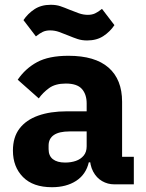

<svg xmlns="http://www.w3.org/2000/svg" viewBox="-20 -770 609 802"><path d="M539 0H457Q430 0 406.5 -13.5Q383 -27 369 -53.5Q355 -80 355 -117V-130L387 -92H351Q339 -41 298 -14.5Q257 12 197 12Q118 12 76 -30.5Q34 -73 34 -141Q34 -197 61.5 -233Q89 -269 139.5 -287Q190 -305 259 -305H342V-338Q342 -376 322 -398.5Q302 -421 255 -421Q211 -421 185 -402Q159 -383 142 -359L54 -437Q86 -484 135 -510.5Q184 -537 266 -537Q377 -537 433.5 -487.5Q490 -438 490 -345V-115H539ZM342 -221H270Q227 -221 205 -206Q183 -191 183 -162V-147Q183 -119 201 -105Q219 -91 252 -91Q277 -91 297 -98Q317 -105 329.5 -120Q342 -135 342 -159ZM344 -601Q322 -601 304 -607Q286 -613 267 -621Q245 -630 227 -636.5Q209 -643 189 -643Q172 -643 159 -637Q146 -631 130 -618L78 -686Q96 -713 124 -731.5Q152 -750 192 -750Q215 -750 232.5 -744Q250 -738 269 -730Q291 -721 309.5 -714.5Q328 -708 347 -708Q364 -708 377 -714Q390 -720 406 -733L458 -665Q440 -638 412 -619.5Q384 -601 344 -601Z"/></svg>

Font: IBM Plex Sans
Style: Bold
Weight: 700
Designer: Mike Abbink, Paul van der Laan, Pieter van Rosmalen
Foundry: Bold Monday
Version: Version 3.201